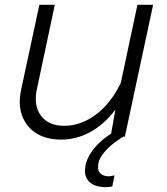

<svg xmlns="http://www.w3.org/2000/svg" viewBox="-20 -566 690 795"><path d="M207 -546 133 -198Q118 -129 149.5 -87Q181 -45 246 -45Q321 -45 389 -101Q457 -157 500 -268L493 -169Q448 -83 380 -35.5Q312 12 233 12Q172 12 130.5 -14Q89 -40 71.5 -87Q54 -134 68 -197L143 -546ZM614 -546 497 0H438L463 -142L549 -546ZM445 206Q439 207 432.5 208Q426 209 420 209Q376 209 353 189.5Q330 170 332 137Q333 109 348.5 80Q364 51 392.5 24Q421 -3 461 -25L490 0Q468 13 443.5 33Q419 53 402.5 76.5Q386 100 386 124Q385 144 398 154Q411 164 429 164Q437 164 442.5 162.5Q448 161 454 160Z"/></svg>

Font: Azeret Mono ExtraLight
Style: Italic
Weight: 250
Italic angle: -12°
Designer: Martin Vácha
Foundry: Displaay
Version: Version 1.002